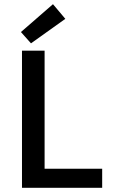

<svg xmlns="http://www.w3.org/2000/svg" viewBox="-20 -897 538 917"><path d="M80 -744 128 -690 292 -807 233 -877ZM85 -655V0H468V-91H193V-655Z"/></svg>

Font: Cambridge Sans Medium
Style: Regular
Weight: 500
Version: Version 2.020;PS 002.020;hotconv 1.0.88;makeotf.lib2.5.64775